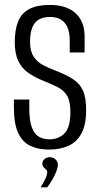

<svg xmlns="http://www.w3.org/2000/svg" viewBox="-20 -612 414 794"><path d="M182.6 6.6Q137.9 6.6 105.3 -9Q72.7 -24.6 55.1 -62.3Q37.5 -100.1 37.5 -166.9V-200.3Q53.2 -200.3 69.4 -200.3Q85.6 -200.3 101.2 -200.3V-162.8Q101.2 -113 111.6 -85.3Q121.9 -57.6 140.7 -46.7Q159.4 -35.7 183.5 -35.7Q221.5 -35.7 246.3 -60.1Q271.1 -84.5 271.1 -148.4Q271.1 -192.5 257.9 -215.4Q244.7 -238.2 218 -251.8Q191.3 -265.3 152 -280.9Q120 -294.3 94.7 -312.5Q69.5 -330.7 55.3 -360.6Q41.1 -390.5 41.1 -437Q41.1 -489.3 55.1 -523.6Q69.1 -557.9 101.3 -574.7Q133.4 -591.6 186.3 -591.6Q255 -591.6 292.4 -557.5Q329.9 -523.4 329.9 -460.4V-395.1Q314.8 -395.1 299.5 -395.1Q284.2 -395.1 268.4 -395.1V-444.6Q268.4 -492.7 247.8 -517.2Q227.1 -541.8 186.9 -541.8Q143.3 -541.8 123.8 -516.4Q104.2 -491 104.2 -439.1Q104.2 -400.1 119.3 -377.7Q134.4 -355.2 158.4 -342.7Q182.3 -330.2 209 -320.1Q254.5 -302.7 282.3 -284.4Q310.2 -266.2 323.2 -237.2Q336.2 -208.2 336.2 -156Q336.2 -95.5 316.7 -59.9Q297.3 -24.3 262.8 -8.9Q228.4 6.6 182.6 6.6ZM148.1 162.6Q159.4 144.3 167.3 127.8Q175.3 111.3 175.3 100Q175.3 93.4 170.3 89.2Q165.4 85 160.2 79.5Q155.1 74.1 155.1 64.1Q155.1 53.9 164 46Q173 38.1 186 38.1Q200.8 38.1 210 47.6Q219.3 57 219.3 69.6Q219.3 81.1 212.6 97.9Q205.8 114.7 196 131.7Q186.2 148.7 175.2 162.6Z"/></svg>

Font: Alumni Sans SC Thin
Style: Regular
Weight: 100
Designer: Robert E. Leuschke
Foundry: Robert E. Leuschke
Version: Version 1.018